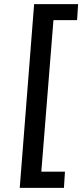

<svg xmlns="http://www.w3.org/2000/svg" viewBox="-20 -732 400 934"><path d="M76 182 146 -712H360L355 -634H240L181 103H296L291 182Z"/></svg>

Font: Muli SemiBold
Style: Italic
Weight: 600
Italic angle: -4.541°
Designer: Vernon Adams
Foundry: Vernon Adams
Version: Version 2.100; ttfautohint (v1.8.1.43-b0c9)